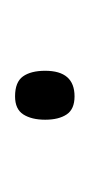

<svg xmlns="http://www.w3.org/2000/svg" viewBox="48 -159 119 255"><g transform="rotate(-90 107.5 -31.5)"><path d="M76 -31Q76 -49 83 -60Q90 -71 107 -71Q126 -71 133.5 -60.5Q141 -50 141 -31Q141 8 107 8Q90 8 83 -2.5Q76 -13 76 -31Z"/></g></svg>

Font: Noto Sans Hebrew SemiCondensed ExtraLight
Style: Regular
Weight: 200
Width: 4
Designer: Monotype Design Team
Foundry: Monotype Imaging Inc.
Version: Version 2.004; ttfautohint (v1.8.4.7-5d5b)